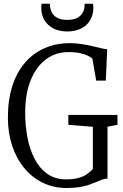

<svg xmlns="http://www.w3.org/2000/svg" viewBox="-20 -978 649 1010"><path d="M329.5 11Q261 11 204.2 -17Q147.5 -45 106.5 -95.2Q65.5 -145.5 43.5 -213Q21.5 -280.5 21.5 -359Q21.5 -454.5 45.5 -527.5Q69.5 -600.5 113.2 -650.2Q157 -700 216.5 -725.5Q276 -751 347.5 -751Q379 -751 409.2 -746.2Q439.5 -741.5 465.5 -735.5Q491.5 -729.5 511.8 -724.5Q532 -719.5 544 -719L536.5 -554H486L466 -670Q459.5 -676 444 -684Q428.5 -692 403 -698Q377.5 -704 339.5 -704Q273 -704 222 -666Q171 -628 141.8 -556.8Q112.5 -485.5 112.5 -384.5Q112.5 -318.5 124.2 -256Q136 -193.5 161.5 -143.5Q187 -93.5 228 -64Q269 -34.5 326.5 -34.5Q363 -34.5 388.5 -40.8Q414 -47 433.2 -59.2Q452.5 -71.5 468.5 -89V-311L339.5 -321.5V-373.5H598V-321.5L545.5 -311.5V-38.5Q530.5 -38 516.5 -32.8Q502.5 -27.5 485.8 -20.2Q469 -13 447.8 -5.8Q426.5 1.5 397.8 6.2Q369 11 329.5 11ZM334 -812.5Q292 -812.5 261.5 -828Q231 -843.5 214 -871.8Q197 -900 197 -937.5Q197 -942.5 197.5 -948Q198 -953.5 199 -958.5H242.5Q242.5 -956 242.8 -952Q243 -948 243.5 -943Q245.5 -926 254 -910.2Q262.5 -894.5 281.8 -884Q301 -873.5 334 -873.5Q367 -873.5 386.2 -884Q405.5 -894.5 414.5 -910.2Q423.5 -926 424.5 -943Q425 -948 425.2 -952Q425.5 -956 425.5 -958.5H469Q470 -953.5 470.5 -948Q471 -942.5 471 -937.5Q471 -900 454.2 -871.8Q437.5 -843.5 406.8 -828Q376 -812.5 334 -812.5Z"/></svg>

Font: Merriweather 24pt SemiCondensed Light
Style: Regular
Weight: 300
Width: 4
Designer: Eben Sorkin
Foundry: Eben Sorkin
Version: Version 2.100